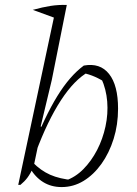

<svg xmlns="http://www.w3.org/2000/svg" viewBox="-20 -750 554 779"><path d="M230 9Q188 9 155.5 -11Q123 -31 101 -69L112 -92Q145 -58 183.5 -41Q222 -24 277 -19L245 -17Q286 -31 318.5 -64Q351 -97 374 -141.5Q397 -186 408 -237Q419 -288 415 -338Q411 -388 391 -432L418 -409Q389 -428 365 -438.5Q341 -449 316 -454L340 -459Q282 -427 227.5 -343.5Q173 -260 125 -131L110 -145Q162 -278 212.5 -360Q263 -442 320 -484Q386 -496 422.5 -450Q459 -404 459 -309Q459 -244 441 -186.5Q423 -129 391.5 -85Q360 -41 319 -16Q278 9 230 9ZM54 0 207 -718 251 -730 190 -425 145 -237 150 -234 116 -72Q103 -45 91.5 -29.5Q80 -14 63 0ZM206 -676 113 -710Q153 -721 185 -726Q217 -731 251 -730Z"/></svg>

Font: Piazzolla Thin Thin
Style: Italic
Weight: 250
Italic angle: -11.3°
Version: Version 2.005